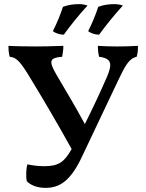

<svg xmlns="http://www.w3.org/2000/svg" viewBox="-20 -901 705 930"><path d="M404 -874C394 -878 379 -881 363 -881C339 -881 311 -878 285 -868C272 -829 258 -794 236 -750C249 -740 270 -733 289 -733C323 -780 363 -830 404 -874ZM575 -874C565 -878 550 -881 534 -881C510 -881 482 -878 456 -868C443 -829 429 -794 407 -750C420 -740 441 -733 460 -733C494 -780 535 -830 575 -874ZM648 -679C621 -677 578 -676 547 -676C515 -676 481 -677 454 -679C454 -661 456 -642 460 -626C522 -618 525 -591 497 -526C462 -446 427 -372 391 -300C340 -394 316 -432 253 -540C214 -607 221 -621 281 -626C284 -641 287 -660 287 -679C241 -677 186 -676 154 -676C114 -676 49 -677 21 -679C21 -662 22 -643 27 -626C63 -622 80 -601 134 -511C184 -429 254 -311 327 -179C292 -118 267 -96 194 -96C162 -96 136 -100 113 -105C106 -84 105 -44 110 -23C125 -8 153 9 200 9C269 9 322 -24 378 -144L553 -513C585 -579 603 -617 642 -626C647 -643 649 -660 648 -679Z"/></svg>

Font: Vollkorn Semibold
Style: Regular
Weight: 600
Designer: Friedrich Althausen
Foundry: Friedrich Althausen
Version: Version 4.015;PS 004.015;hotconv 1.0.88;makeotf.lib2.5.64775